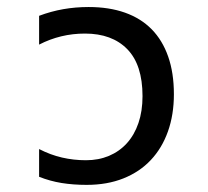

<svg xmlns="http://www.w3.org/2000/svg" viewBox="-20 -517 590 544"><path d="M90.8 -472.2Q124.5 -484.9 159.2 -491Q193.8 -497.1 231 -497.1Q289.1 -497.1 334 -481.2Q378.9 -465.3 409.7 -434.1Q440.4 -402.8 456.5 -356.7Q472.7 -310.5 472.7 -250Q472.7 -191.9 455.8 -144.5Q439 -97.2 407.2 -63.5Q375.5 -29.8 329.6 -11.5Q283.7 6.8 225.6 6.8Q187.5 6.8 154.5 1.5Q121.6 -3.9 90.8 -16.1V-94.7Q123 -78.1 155.8 -70.6Q188.5 -63 223.6 -63Q259.3 -63 288.8 -75.4Q318.4 -87.9 339.6 -111.3Q360.8 -134.8 372.3 -168.5Q383.8 -202.1 383.8 -244.6Q383.8 -333.5 340.6 -377.7Q297.4 -421.9 220.7 -421.9Q151.4 -421.9 90.8 -390.6Z"/></svg>

Font: Code New Roman
Style: Regular
Weight: 400
Monospace: yes
Designer: Sam Radian
Foundry: Code New Roman
Version: Version 2.00 November 29, 2014